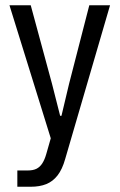

<svg xmlns="http://www.w3.org/2000/svg" viewBox="-20 -544 455 731"><path d="M46 167V105H86Q106 105 119 98.5Q132 92 141 78Q150 64 156 43L180 -41L179 1L16 -524H97L178 -225L209 -103H214L243 -225L320 -524H399L228 62Q217 101 199 124Q181 147 156 157Q131 167 97 167Z"/></svg>

Font: Mona Sans SemiCondensed
Style: Regular
Weight: 400
Width: 4
Designer: Deni Anggara
Foundry: GitHub
Version: Version 2.000